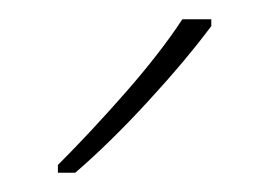

<svg xmlns="http://www.w3.org/2000/svg" viewBox="-20 -785 279 199"><path d="M199 -758Q173 -723 133.5 -680Q94 -637 58 -606H40V-614Q74 -648 110 -689Q146 -730 169 -765H199Z"/></svg>

Font: Noto Sans Kannada SemiCondensed Thin
Style: Regular
Weight: 100
Width: 4
Designer: Jelle Bosma - Monotype Design Team
Foundry: Monotype Imaging Inc.
Version: Version 2.005; ttfautohint (v1.8.4.7-5d5b)